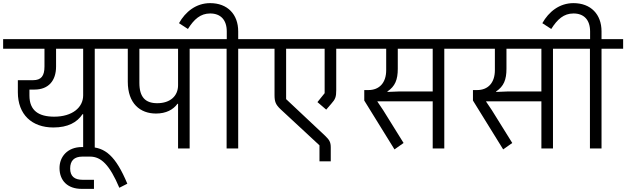

<svg xmlns="http://www.w3.org/2000/svg" viewBox="-40 -948 3999 1226"><path d="M491 0H565V-637H703V-698H-20V-637H244V-523C244 -463 223 -436 171 -436H74V-359C74 -217 163 -134 301 -134C393 -134 452 -166 487 -219H491ZM306 -203C208 -203 148 -241 148 -338V-376H180C270 -376 318 -433 318 -523V-637H491V-339C491 -262 422 -203 306 -203Z M481 258H560V200H487C436 200 408 178 408 128C408 78 434 52 486 52H535C606 52 660 105 722 251L773 225C699 48 631 -9 528 -9H483C391 -9 339 53 340 127C341 206 392 258 481 258Z M1097 0H1171V-637H1309V-698H663V-637H776V-426C776 -287 855 -223 956 -223C1021 -223 1066 -248 1093 -285H1097ZM850 -419V-637H1097V-404C1097 -335 1047 -289 964 -289C889 -289 850 -327 850 -419Z M1407 0H1481V-637H1619V-698H1481V-748C1481 -856 1413 -928 1302 -928C1212 -928 1144 -873 1103 -800L1160 -763C1199 -825 1240 -862 1302 -862C1369 -862 1408 -821 1408 -747V-698H1269V-637H1407Z M2000 82H2072V-6C2072 -40 2064 -54 2036 -81L1787 -315V-637H2033V-353L1987 -296L2043 -248L2075 -285C2102 -315 2107 -330 2107 -373V-637H2241V-698H1579V-637H1713V-341C1713 -299 1720 -280 1752 -250L2000 -20Z M2479 6 2537 -35 2407 -244 2370 -299V-301H2723V0H2797V-637H2935V-698H2201V-637H2426V-500C2426 -418 2381 -373 2313 -373H2286V-306ZM2434 -364C2483 -397 2500 -439 2500 -509V-637H2723V-364H2510L2434 -361Z M3173 6 3231 -35 3101 -244 3064 -299V-301H3417V0H3491V-637H3629V-698H2895V-637H3120V-500C3120 -418 3075 -373 3007 -373H2980V-306ZM3128 -364C3177 -397 3194 -439 3194 -509V-637H3417V-364H3204L3128 -361Z M3727 0H3801V-637H3939V-698H3801V-748C3801 -856 3733 -928 3622 -928C3532 -928 3464 -873 3423 -800L3480 -763C3519 -825 3560 -862 3622 -862C3689 -862 3728 -821 3728 -747V-698H3589V-637H3727Z"/></svg>

Font: IBM Plex Devanagari
Style: Regular
Weight: 400
Designer: Mike Abbink, Paul van der Laan, Pieter van Rosmalen, Erin McLaughlin
Foundry: Bold Monday
Version: Version 1.0